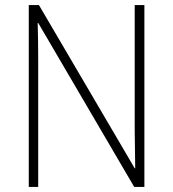

<svg xmlns="http://www.w3.org/2000/svg" viewBox="-20 -734 680 754"><path d="M547 0H507L130 -644H128Q129 -609 129.5 -574Q130 -539 130 -497V0H93V-714H133L509 -73H511Q511 -108 510 -148.5Q509 -189 509 -221V-714H547Z"/></svg>

Font: Noto Sans Khmer UI SemiCondensed ExtraLight
Style: Regular
Weight: 200
Width: 4
Designer: Danh Hong and the Monotype Design Team
Foundry: Monotype Imaging Inc.
Version: Version 2.002; ttfautohint (v1.8.4.7-5d5b)